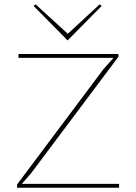

<svg xmlns="http://www.w3.org/2000/svg" viewBox="-20 -883 640 903"><path d="M540 -18.1V0H60.1V-15.1L466.8 -558.1L512.2 -608.9V-610.8H66.9V-628.9H537.1V-616.2L126 -67.9L84 -20V-18.1ZM449.2 -862.8 458 -855 297.9 -692.9 138.2 -855 147 -862.8 298.8 -724.1Z"/></svg>

Font: Sinkin Sans 100 Thin
Style: Regular
Weight: 100
Designer: Keith Bates
Foundry: K-Type
Version: Sinkin Sans (version 1.0)  by Keith Bates   •   © 2014   www